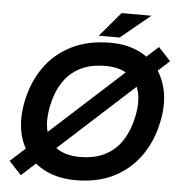

<svg xmlns="http://www.w3.org/2000/svg" viewBox="-58 -922 930 988"><g transform="rotate(5 406.5 -428.5)"><path d="M86 9 22 -59 737 -710 800 -642ZM370 10Q260 10 185 -38.5Q110 -87 80 -173.5Q50 -260 73 -373Q93 -471 146 -547Q199 -623 284.5 -666.5Q370 -710 487 -710Q567 -710 629 -682Q691 -654 730 -603Q769 -552 782 -481.5Q795 -411 777 -326Q757 -228 704 -152Q651 -76 567.5 -33Q484 10 370 10ZM379 -111Q458 -111 512 -139.5Q566 -168 599 -220Q632 -272 646 -340Q664 -423 646.5 -478.5Q629 -534 584 -561.5Q539 -589 472 -589Q394 -589 339.5 -560.5Q285 -532 252 -480.5Q219 -429 205 -360Q188 -277 205 -221.5Q222 -166 267 -138.5Q312 -111 379 -111ZM423 -741 530 -867H684L531 -741Z"/></g></svg>

Font: REM Medium
Style: Italic
Weight: 500
Italic angle: -11°
Designer: Octavio Pardo
Foundry: Ashler Design
Version: Version 1.005;gftools[0.9.28]